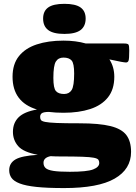

<svg xmlns="http://www.w3.org/2000/svg" viewBox="-20 -749 711 1002"><path d="M311.5 -160.5Q269.5 -160.5 234 -165Q207 -164.5 198.2 -158Q189.5 -151.5 189.5 -139Q189.5 -129.5 193.5 -123Q197.5 -116.5 215.8 -112.8Q234 -109 276.2 -107.2Q318.5 -105.5 395.5 -105.5Q498 -105.5 556.5 -91Q615 -76.5 639.5 -44Q664 -11.5 664 43.5Q664 134 578.2 183.2Q492.5 232.5 314.5 232.5Q226 232.5 170 226.5Q114 220.5 83 208.5Q52 196.5 40 179.2Q28 162 28 139.5Q28 102.5 60.5 83.2Q93 64 177.5 59Q102 45 74.8 13.5Q47.5 -18 47.5 -61Q47.5 -107.5 77 -136.8Q106.5 -166 173 -177.5Q45.5 -216 45.5 -348.5Q45.5 -414.5 78.8 -456Q112 -497.5 171.8 -517.2Q231.5 -537 311.5 -537Q376 -537 428 -522H628Q646.5 -522 650.5 -516.2Q654.5 -510.5 654.5 -485.5Q654.5 -442.5 651 -432.8Q647.5 -423 637.5 -423Q631.5 -423 611.5 -426.5Q591.5 -430 551 -439Q576.5 -399.5 576.5 -348.5Q576.5 -282.5 543.5 -241Q510.5 -199.5 451 -180Q391.5 -160.5 311.5 -160.5ZM314.5 -258.5Q341 -258.5 354 -279.2Q367 -300 367 -365Q367 -418 353.8 -433.2Q340.5 -448.5 311 -448.5Q284.5 -448.5 271.5 -427.8Q258.5 -407 258.5 -342Q258.5 -289 271.8 -273.8Q285 -258.5 314.5 -258.5ZM207 100.5Q207 117.5 217.8 127.8Q228.5 138 258.2 142.8Q288 147.5 344.5 147.5Q434 147.5 466 135.2Q498 123 498 101.5Q498 91 493.2 84.5Q488.5 78 469.5 74.2Q450.5 70.5 409 69Q367.5 67.5 294 67.5Q267.5 67.5 244 66Q207 73.5 207 100.5ZM316 -572Q258 -572 231.5 -592.2Q205 -612.5 205 -652Q205 -691 231.5 -710Q258 -729 316 -729Q374 -729 400.5 -710Q427 -691 427 -652Q427 -612.5 400.5 -592.2Q374 -572 316 -572Z"/></svg>

Font: Newsreader Caption ExtraBold
Style: Regular
Weight: 800
Designer: Hugues Gentile
Foundry: Production Type
Version: Version 1.001